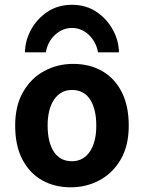

<svg xmlns="http://www.w3.org/2000/svg" viewBox="-20 -777 606 809"><path d="M43.9 -247.6Q43.9 -331.5 77.4 -389.6Q110.8 -447.8 166.5 -477.8Q222.2 -507.8 288.1 -507.8Q357.4 -507.8 410.2 -477.8Q462.9 -447.8 492.7 -389.6Q522.5 -331.5 522.5 -247.6Q522.5 -163.6 489 -105.7Q455.6 -47.9 399.9 -17.8Q344.2 12.2 278.3 12.2Q209.5 12.2 156.7 -17.8Q104 -47.9 74 -105.7Q43.9 -163.6 43.9 -247.6ZM180.7 -247.6Q180.7 -177.7 206.8 -137.7Q232.9 -97.7 283.2 -97.7Q330.6 -97.7 358.2 -137.7Q385.7 -177.7 385.7 -247.6Q385.7 -317.9 359.6 -357.9Q333.5 -397.9 283.2 -397.9Q235.8 -397.9 208.3 -357.9Q180.7 -317.9 180.7 -247.6ZM481 -556.6H393.1Q384.8 -601.1 354.2 -630.1Q323.7 -659.2 283.2 -659.2Q243.2 -659.2 211.9 -630.1Q180.7 -601.1 173.3 -556.6H85.4Q85.4 -604 109.9 -650.1Q134.3 -696.3 179 -726.6Q223.6 -756.8 283.2 -756.8Q342.8 -756.8 387.2 -726.6Q431.6 -696.3 456.3 -650.1Q481 -604 481 -556.6Z"/></svg>

Font: Andika
Style: Bold
Weight: 700
Designer: Victor Gaultney, Annie Olsen, Julie Remington, Don Collingsworth, Eric Hays, Becca Hirsbrunner
Foundry: SIL International
Version: Version 6.101